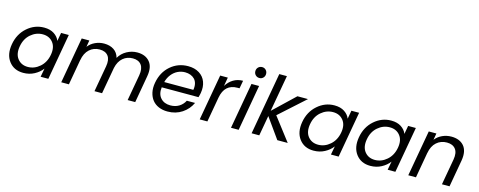

<svg xmlns="http://www.w3.org/2000/svg" viewBox="-32 -1483 5513 2209"><g transform="rotate(15 2724.5 -379.0)"><path d="M40 -275.9Q62 -401.9 150.1 -479.5Q238.3 -557.1 351.1 -557.1Q422.9 -557.1 470 -526.1Q517.1 -495.1 535.2 -448.2L553.2 -547.9H645L547.9 0H456.1L475.1 -102.1Q439.5 -54.2 380.6 -22.7Q321.8 8.8 250 8.8Q138.7 8.8 78.4 -70.8Q18.1 -150.4 40 -275.9ZM504.9 -274.9Q521.5 -367.2 477.3 -422.6Q433.1 -478 355 -478Q276.4 -478 213.1 -423.6Q149.9 -369.1 133.8 -275.9Q117.2 -182.1 161.1 -126.5Q205.1 -70.8 283.2 -70.8Q361.3 -70.8 424.8 -126.2Q488.3 -181.6 504.9 -274.9Z M1492.7 0 1547.9 -310.1Q1562 -392.1 1529.3 -435.5Q1496.6 -479 1427.7 -479Q1359.9 -479 1311 -437.5Q1262.2 -396 1244.6 -316.9L1188 0H1097.7L1152.8 -310.1Q1167.5 -392.1 1135 -435.5Q1102.5 -479 1032.7 -479Q961.4 -479 911.4 -433.3Q861.3 -387.7 846.7 -301.8V-304.2L793 0H701.7L798.8 -547.9H889.6L876 -469.2Q909.7 -512.2 960 -535.2Q1010.3 -558.1 1064.9 -558.1Q1133.8 -558.1 1180.9 -526.9Q1228 -495.6 1243.7 -436Q1277.3 -493.7 1336.2 -525.9Q1395 -558.1 1460 -558.1Q1557.6 -558.1 1608.6 -497.3Q1659.7 -436.5 1639.6 -323.2L1583 0Z M2049.8 -480Q2004.4 -480 1963.4 -460.4Q1922.4 -440.9 1890.9 -401.6Q1859.4 -362.3 1845.7 -309.1H2192.4Q2199.7 -350.1 2191.9 -382.8Q2184.1 -415.5 2164.1 -436.5Q2144 -457.5 2114.7 -468.8Q2085.4 -480 2049.8 -480ZM2250.5 -168.9Q2214.4 -89.8 2140.1 -40.5Q2065.9 8.8 1967.8 8.8Q1909.7 8.8 1863 -11Q1816.4 -30.8 1786.9 -67.9Q1757.3 -105 1745.6 -157.5Q1733.9 -210 1745.6 -274.9Q1768.6 -403.3 1857.2 -480.2Q1945.8 -557.1 2066.4 -557.1Q2144.5 -557.1 2199 -522.9Q2253.4 -488.8 2275.4 -429.7Q2297.4 -370.6 2284.7 -296.9Q2281.2 -275.4 2271.5 -243.2H1833.5Q1823.2 -161.6 1865.5 -114.7Q1907.7 -67.9 1981.4 -67.9Q2041 -67.9 2085 -95.2Q2128.9 -122.6 2152.3 -168.9Z M2495.1 -297.9 2442.4 0H2351.1L2448.2 -547.9H2539.1L2521 -443.8Q2554.2 -498 2604.5 -528.1Q2654.8 -558.1 2718.3 -558.1L2701.2 -463.9H2677.2Q2524.9 -463.9 2495.1 -297.9Z M2723.6 0 2820.8 -547.9H2911.6L2814.9 0ZM2890.6 -637.2Q2862.8 -637.2 2844.2 -655.8Q2825.7 -674.3 2825.7 -702.1Q2825.7 -730 2844.2 -748.5Q2862.8 -767.1 2890.6 -767.1Q2917 -767.1 2935.3 -748.5Q2953.6 -730 2953.6 -702.1Q2953.6 -674.3 2935.3 -655.8Q2917 -637.2 2890.6 -637.2Z M2969.2 0 3100.6 -740.2H3191.4L3114.3 -306.2L3368.2 -547.9H3494.1L3189.5 -273.9L3399.4 0H3275.4L3103.5 -241.2L3060.5 0Z M3498 -275.9Q3520 -401.9 3608.2 -479.5Q3696.3 -557.1 3809.1 -557.1Q3880.9 -557.1 3928 -526.1Q3975.1 -495.1 3993.2 -448.2L4011.2 -547.9H4103L4005.9 0H3914.1L3933.1 -102.1Q3897.5 -54.2 3838.6 -22.7Q3779.8 8.8 3708 8.8Q3596.7 8.8 3536.4 -70.8Q3476.1 -150.4 3498 -275.9ZM3962.9 -274.9Q3979.5 -367.2 3935.3 -422.6Q3891.1 -478 3813 -478Q3734.4 -478 3671.1 -423.6Q3607.9 -369.1 3591.8 -275.9Q3575.2 -182.1 3619.1 -126.5Q3663.1 -70.8 3741.2 -70.8Q3819.3 -70.8 3882.8 -126.2Q3946.3 -181.6 3962.9 -274.9Z M4173.8 -275.9Q4195.8 -401.9 4283.9 -479.5Q4372.1 -557.1 4484.9 -557.1Q4556.6 -557.1 4603.8 -526.1Q4650.9 -495.1 4668.9 -448.2L4687 -547.9H4778.8L4681.6 0H4589.8L4608.9 -102.1Q4573.2 -54.2 4514.4 -22.7Q4455.6 8.8 4383.8 8.8Q4272.5 8.8 4212.2 -70.8Q4151.9 -150.4 4173.8 -275.9ZM4638.7 -274.9Q4655.3 -367.2 4611.1 -422.6Q4566.9 -478 4488.8 -478Q4410.2 -478 4346.9 -423.6Q4283.7 -369.1 4267.6 -275.9Q4251 -182.1 4294.9 -126.5Q4338.9 -70.8 4417 -70.8Q4495.1 -70.8 4558.6 -126.2Q4622.1 -181.6 4638.7 -274.9Z M5236.3 0 5291.5 -310.1Q5305.7 -392.1 5272.2 -435.5Q5238.8 -479 5168.5 -479Q5096.7 -479 5046.1 -434.1Q4995.6 -389.2 4980.5 -303.2V-305.2L4926.8 0H4835.4L4932.6 -547.9H5023.4L5009.8 -469.2Q5043.5 -512.2 5094.2 -535.2Q5145 -558.1 5201.7 -558.1Q5249.5 -558.1 5287.1 -543.5Q5324.7 -528.8 5350.3 -499.5Q5376 -470.2 5384.8 -426.3Q5393.6 -382.3 5383.8 -323.2L5326.7 0Z"/></g></svg>

Font: SVN-Poppins
Style: Italic
Weight: 400
Italic angle: -10°
Designer: Ninad Kale (Devanagari), Jonny Pinhorn (Latin)
Foundry: Indian Type Foundry
Version: Version 3.002 2017